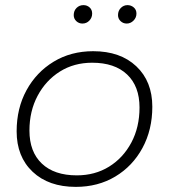

<svg xmlns="http://www.w3.org/2000/svg" viewBox="-20 -726 660 750"><path d="M276 4Q170 4 107.5 -55Q45 -114 45 -213Q45 -303 83.5 -373.5Q122 -444 189.5 -485Q257 -526 344 -526Q450 -526 512.5 -467Q575 -408 575 -309Q575 -219 536.5 -148Q498 -77 430.5 -36.5Q363 4 276 4ZM280 -41Q351 -41 406 -75Q461 -109 493 -169Q525 -229 525 -306Q525 -389 476.5 -435Q428 -481 340 -481Q269 -481 214 -446.5Q159 -412 127 -352Q95 -292 95 -216Q95 -133 143.5 -87Q192 -41 280 -41ZM475 -634Q461 -634 451 -643.5Q441 -653 441 -667Q441 -684 452 -695Q463 -706 478 -706Q492 -706 502.5 -697Q513 -688 513 -673Q513 -657 501.5 -645.5Q490 -634 475 -634ZM302 -634Q288 -634 278 -643.5Q268 -653 268 -667Q268 -684 279 -695Q290 -706 306 -706Q320 -706 330 -697Q340 -688 340 -673Q340 -657 329 -645.5Q318 -634 302 -634Z"/></svg>

Font: Montserrat Light
Style: Italic
Weight: 300
Italic angle: -11.3°
Designer: Julieta Ulanovsky
Foundry: Julieta Ulanovsky
Version: Version 9.000; ttfautohint (v1.8.4.7-5d5b)